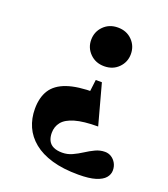

<svg xmlns="http://www.w3.org/2000/svg" viewBox="-130 -544 771 882"><g transform="rotate(20 256.0 -103.0)"><path d="M354.5 245.5Q280 245.5 225.2 229.5Q170.5 213.5 134.8 184.2Q99 155 81.5 115.5Q64 76 64 29Q64 -26.5 87.2 -63Q110.5 -99.5 162.2 -117.5Q214 -135.5 299.5 -135L263.5 -43.5L281.5 -190.5H311.5L365 6.5Q294 6.5 252.2 18.8Q210.5 31 192.5 53.5Q174.5 76 174.5 106.5Q174.5 128.5 182.5 144.2Q190.5 160 207.5 168Q224.5 176 250 176Q275.5 176 298.5 165.5Q321.5 155 343.5 140.8Q365.5 126.5 388 115.8Q410.5 105 435 105Q452 105 466 113.8Q480 122.5 488.8 138Q497.5 153.5 497.5 173Q497.5 193 483.5 209.5Q469.5 226 438.2 235.8Q407 245.5 354.5 245.5ZM295.5 -263Q253.5 -263 226 -290.5Q198.5 -318 198.5 -357Q198.5 -397 226 -424.5Q253.5 -452 295.5 -452Q338 -452 365.2 -424.5Q392.5 -397 392.5 -357Q392.5 -318 365.2 -290.5Q338 -263 295.5 -263Z"/></g></svg>

Font: Newsreader 24pt ExtraBold
Style: Regular
Weight: 800
Designer: Hugues Gentile
Foundry: Production Type
Version: Version 1.003